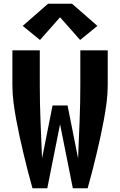

<svg xmlns="http://www.w3.org/2000/svg" viewBox="-20 -1003 640 1023"><path d="M153 0Q140 -45 128.5 -90.5Q117 -136 106 -181.5Q95 -227 85 -273Q75 -319 66.5 -365Q58 -411 52 -457.5Q46 -504 46 -551V-735H192V-551Q192 -453 196 -355Q200 -257 204 -159L260 -441H340L396 -159Q400 -257 404 -355Q408 -453 408 -551V-735H554V-551Q554 -504 548 -457.5Q542 -411 533.5 -365Q525 -319 515 -273Q505 -227 494 -181.5Q483 -136 471.5 -90.5Q460 -45 447 0H368L300 -341L232 0ZM193 -790 101 -865 236 -983H364L499 -865L407 -790L300 -911Z"/></svg>

Font: Iosevka Curly Heavy Extended
Style: Regular
Weight: 900
Width: 7
Monospace: yes
Designer: Belleve Invis
Foundry: Belleve Invis
Version: Version 11.1.0; ttfautohint (v1.8.3)